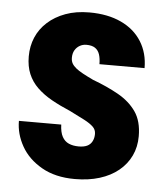

<svg xmlns="http://www.w3.org/2000/svg" viewBox="-45 -578 542 629"><g transform="rotate(5 226.5 -264.0)"><path d="M276.9 -143.1Q276.9 -157.2 266.8 -166.7Q256.8 -176.3 237.8 -186.3Q218.8 -196.3 189 -210.9Q155.3 -225.1 127.4 -240.7Q99.6 -256.3 79.6 -275.6Q59.6 -294.9 49.1 -319.8Q38.6 -344.7 38.6 -377.4Q38.6 -411.1 50.8 -439.9Q63 -468.8 87.2 -490.7Q111.3 -512.7 145.8 -525.4Q180.2 -538.1 224.1 -538.1Q284.7 -538.1 328.6 -517.6Q372.6 -497.1 396.2 -459.5Q419.9 -421.9 419.9 -372.1H271.5Q271.5 -390.6 267.1 -404.1Q262.7 -417.5 252.2 -424.6Q241.7 -431.6 223.6 -431.6Q211.9 -431.6 201.9 -426Q191.9 -420.4 185.8 -410.2Q179.7 -399.9 179.7 -385.3Q179.7 -374.5 184.1 -366.7Q188.5 -358.9 197.5 -351.6Q206.5 -344.2 220.5 -336.7Q234.4 -329.1 254.9 -319.3Q302.2 -301.8 339.6 -280.8Q377 -259.8 398.7 -228.8Q420.4 -197.8 420.4 -147.9Q420.4 -112.8 406.7 -84Q393.1 -55.2 367.2 -33.9Q341.3 -12.7 305.2 -1.5Q269 9.8 223.6 9.8Q159.2 9.8 114.5 -15.9Q69.8 -41.5 47.4 -81.3Q24.9 -121.1 24.9 -164.1H164.1Q165 -138.7 172.9 -124.3Q180.7 -109.9 194.6 -103.8Q208.5 -97.7 227.1 -97.7Q244.1 -97.7 254.9 -102.8Q265.6 -107.9 271.2 -118.4Q276.9 -128.9 276.9 -143.1Z"/></g></svg>

Font: Roboto Condensed ExtraBold
Style: Regular
Weight: 800
Designer: Christian Robertson
Foundry: Google
Version: Version 3.008; 2023